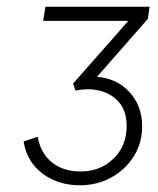

<svg xmlns="http://www.w3.org/2000/svg" viewBox="-20 -765 469 570"><path d="M217 -215Q153 -215 106.5 -249.5Q60 -284 50 -345L92 -359Q100 -311 133.5 -283.5Q167 -256 219 -256Q278 -256 317 -294Q356 -332 356 -391Q356 -444 323 -472Q290 -500 240 -500Q233 -500 223.5 -499Q214 -498 204 -496L197 -517L361 -703H108L115 -745H424L419 -709L268 -537Q328 -532 365 -491Q402 -450 402 -390Q402 -341 377.5 -301.5Q353 -262 311 -238.5Q269 -215 217 -215Z"/></svg>

Font: Plus Jakarta Sans ExtraLight
Style: Italic
Weight: 200
Italic angle: -8°
Designer: Gumpita Rahayu
Foundry: Tokotype
Version: Version 2.071; ttfautohint (v1.8.4.7-5d5b);gftools[0.9.29]